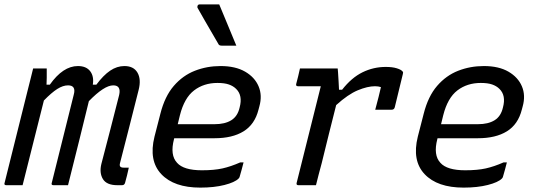

<svg xmlns="http://www.w3.org/2000/svg" viewBox="-38 -844 2458 875"><path d="M113 -532H175Q175 -532 175 -519.5Q175 -507 175 -489.5Q175 -472 174 -458H189Q249 -543 317 -543Q355 -543 373 -519.5Q391 -496 385 -458H401Q433 -501 464 -522Q495 -543 529 -543Q571 -543 588.5 -513Q606 -483 594 -435Q573 -350 551.5 -267Q530 -184 509 -101Q506 -90 510 -85Q514 -80 526 -80H549Q545 -62 541 -45Q537 -28 532 -11Q529 0 518 0H497Q448 0 431 -28Q414 -56 424 -97Q445 -178 465 -254.5Q485 -331 505 -411Q515 -455 478 -455Q437 -455 367 -383Q348 -304 324.5 -210Q301 -116 272 0H206Q194 0 198 -11Q223 -111 248 -211.5Q273 -312 298 -412Q310 -455 272 -455Q249 -455 223 -438.5Q197 -422 162 -386Q141 -303 116 -203Q91 -103 65 0H-9Q-21 0 -17 -11Q9 -116 35.5 -221.5Q62 -327 88 -432Q96 -464 102.5 -489.5Q109 -515 113 -532Z M967 -543Q1035 -543 1079 -517.5Q1123 -492 1140.5 -450.5Q1158 -409 1144 -359L1140 -344Q1123 -277 1072 -245.5Q1021 -214 940 -214H756L755 -210Q736 -137 769 -102Q799 -68 882 -68Q938 -68 976 -76.5Q1014 -85 1057 -104H1072Q1068 -88 1063.5 -71.5Q1059 -55 1054 -38Q1053 -34 1049 -30Q1032 -13 985 -1Q938 11 875 11Q755 11 697 -50.5Q639 -112 666 -221L693 -326Q713 -405 754 -452.5Q795 -500 850 -521.5Q905 -543 967 -543ZM953 -466Q891 -466 846.5 -432Q802 -398 782 -319L772 -278H940Q987 -278 1016 -296Q1045 -314 1054 -354Q1069 -409 1038 -439Q1025 -452 1005 -459Q985 -466 953 -466ZM961 -824Q981 -777 1000.5 -729Q1020 -681 1039 -636H972Q960 -636 957 -644Q938 -677 923 -702.5Q908 -728 894 -752.5Q880 -777 863 -807Q860 -812 862.5 -818Q865 -824 872 -824Z M1329 -532H1501Q1501 -532 1502.5 -514.5Q1504 -497 1505 -474Q1506 -451 1507 -435H1521Q1564 -490 1614 -514.5Q1664 -539 1720 -539Q1750 -539 1769.5 -533Q1789 -527 1795 -520Q1799 -517 1799 -513.5Q1799 -510 1798 -507L1761 -355Q1758 -344 1747 -344H1672L1676 -359Q1682 -382 1687.5 -403Q1693 -424 1698 -447Q1692 -449 1685.5 -450Q1679 -451 1671 -451Q1637 -451 1592.5 -432.5Q1548 -414 1494 -365Q1478 -302 1461 -234Q1444 -166 1428 -100Q1421 -75 1414.5 -49.5Q1408 -24 1402 0H1322Q1311 0 1314 -11Q1331 -79 1350 -155Q1369 -231 1388 -307Q1407 -383 1424 -451H1320Q1309 -451 1312 -462Q1317 -480 1321 -497Q1325 -514 1329 -532Z M2167 -543Q2235 -543 2279 -517.5Q2323 -492 2340.5 -450.5Q2358 -409 2344 -359L2340 -344Q2323 -277 2272 -245.5Q2221 -214 2140 -214H1956L1955 -210Q1936 -137 1969 -102Q1999 -68 2082 -68Q2138 -68 2176 -76.5Q2214 -85 2257 -104H2272Q2268 -88 2263.5 -71.5Q2259 -55 2254 -38Q2253 -34 2249 -30Q2232 -13 2185 -1Q2138 11 2075 11Q1955 11 1897 -50.5Q1839 -112 1866 -221L1893 -326Q1913 -405 1954 -452.5Q1995 -500 2050 -521.5Q2105 -543 2167 -543ZM2153 -466Q2091 -466 2046.5 -432Q2002 -398 1982 -319L1972 -278H2140Q2187 -278 2216 -296Q2245 -314 2254 -354Q2269 -409 2238 -439Q2225 -452 2205 -459Q2185 -466 2153 -466Z"/></svg>

Font: Recursive Mn Lnr St
Style: Italic
Weight: 400
Italic angle: -15°
Monospace: yes
Version: Version 1.079;hotconv 1.0.112;makeotfexe 2.5.65598; ttfautoh